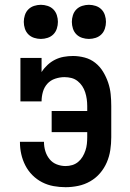

<svg xmlns="http://www.w3.org/2000/svg" viewBox="-20 -771 540 799"><path d="M253 8Q228 8 203 3.5Q178 -1 155.5 -12.5Q133 -24 115 -42Q97 -60 85.5 -82.5Q74 -105 68.5 -129.5Q63 -154 63 -179Q63 -180 63 -180.5Q63 -181 63 -181H163Q163 -181 163 -180.5Q163 -180 163 -180Q163 -161 168.5 -142.5Q174 -124 186 -109Q198 -94 216 -87Q234 -80 253 -80Q267 -80 280.5 -84Q294 -88 305 -97Q316 -106 323.5 -118.5Q331 -131 335.5 -144.5Q340 -158 341.5 -172Q343 -186 343 -200V-221H195V-309H343V-330Q343 -344 341 -358.5Q339 -373 334.5 -387Q330 -401 322 -413Q314 -425 302.5 -434Q291 -443 277 -446.5Q263 -450 248 -450Q229 -450 209.5 -443.5Q190 -437 177 -422.5Q164 -408 158.5 -388.5Q153 -369 153 -349H65V-530H153V-471Q163 -487 177.5 -500.5Q192 -514 209 -522.5Q226 -531 245 -534.5Q264 -538 284 -538Q308 -538 332.5 -531.5Q357 -525 376.5 -509.5Q396 -494 409 -472.5Q422 -451 430 -427.5Q438 -404 440.5 -379.5Q443 -355 443 -330V-200Q443 -173 439 -146.5Q435 -120 424.5 -95.5Q414 -71 396.5 -50.5Q379 -30 355.5 -16.5Q332 -3 305.5 2.5Q279 8 253 8ZM350 -609Q336 -609 322 -613.5Q308 -618 298 -628Q288 -638 283.5 -652Q279 -666 279 -680Q279 -694 283.5 -708Q288 -722 298 -732Q308 -742 322 -746.5Q336 -751 350 -751Q364 -751 378 -746.5Q392 -742 402 -732Q412 -722 416.5 -708Q421 -694 421 -680Q421 -666 416.5 -652Q412 -638 402 -628Q392 -618 378 -613.5Q364 -609 350 -609ZM150 -609Q136 -609 122 -613.5Q108 -618 98 -628Q88 -638 83.5 -652Q79 -666 79 -680Q79 -694 83.5 -708Q88 -722 98 -732Q108 -742 122 -746.5Q136 -751 150 -751Q164 -751 178 -746.5Q192 -742 202 -732Q212 -722 216.5 -708Q221 -694 221 -680Q221 -666 216.5 -652Q212 -638 202 -628Q192 -618 178 -613.5Q164 -609 150 -609Z"/></svg>

Font: Iosevka Slab Semibold
Style: Regular
Weight: 600
Monospace: yes
Designer: Belleve Invis
Foundry: Belleve Invis
Version: Version 11.1.1; ttfautohint (v1.8.3)